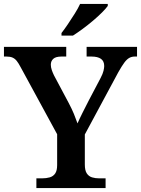

<svg xmlns="http://www.w3.org/2000/svg" viewBox="-22 -951 713 971"><path d="M162 0V-49H190Q212 -49 229.5 -54Q247 -59 257 -73.5Q267 -88 267 -116V-272L82 -612Q72 -631 63 -642.5Q54 -654 42 -659.5Q30 -665 11 -665H-2V-714H313V-665H289Q260 -665 247.5 -653.5Q235 -642 235 -624Q235 -611 240 -596.5Q245 -582 251 -570L325 -431Q341 -401 351.5 -375.5Q362 -350 370 -327Q380 -350 395.5 -381Q411 -412 427 -443L487 -557Q498 -578 501.5 -593Q505 -608 505 -617Q505 -642 488.5 -653.5Q472 -665 441 -665H416V-714H671V-665H659Q644 -665 631.5 -658Q619 -651 606.5 -634Q594 -617 577 -587L407 -271V-119Q407 -89 417 -74Q427 -59 443.5 -54Q460 -49 480 -49H512V0ZM289 -784Q304 -803 321.5 -829Q339 -855 356 -882Q373 -909 383 -931H523V-921Q514 -908 494 -888Q474 -868 448 -846Q422 -824 395.5 -804.5Q369 -785 347 -771H289Z"/></svg>

Font: Noto Rashi Hebrew SemiBold
Style: Regular
Weight: 600
Version: Version 1.006